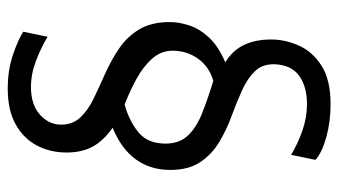

<svg xmlns="http://www.w3.org/2000/svg" viewBox="-209 -581 874 496"><g transform="rotate(-90 228.0 -333.0)"><path d="M206 84Q162 84 122 73Q82 62 63 45L76 -18Q104 -1 138 11Q172 23 207 23Q252 23 280 3Q308 -17 310 -60Q311 -92 292 -111.5Q273 -131 242 -145Q211 -159 175.5 -172Q140 -185 108.5 -204Q77 -223 57 -253Q37 -283 37 -330Q37 -382 64.5 -419.5Q92 -457 146 -479Q112 -503 97 -531Q82 -559 82 -598Q82 -641 100.5 -675.5Q119 -710 155.5 -730Q192 -750 247 -750Q294 -750 333 -737Q372 -724 394 -710L381 -647Q353 -664 319 -677Q285 -690 251 -690Q206 -690 180 -667Q154 -644 154 -612Q154 -582 173 -562Q192 -542 222.5 -527.5Q253 -513 286.5 -498Q320 -483 350.5 -462.5Q381 -442 400 -410.5Q419 -379 419 -331Q419 -308 410.5 -281.5Q402 -255 379.5 -230.5Q357 -206 315 -188Q346 -169 360 -139.5Q374 -110 374 -69Q374 -34 358.5 1.5Q343 37 306.5 60.5Q270 84 206 84ZM267 -219Q303 -229 324 -258Q345 -287 345 -324Q345 -354 324.5 -377Q304 -400 272 -417.5Q240 -435 206 -448Q165 -437 135 -413Q105 -389 105 -342Q105 -307 125.5 -285Q146 -263 182 -248.5Q218 -234 267 -219Z"/></g></svg>

Font: Cabin VF Beta
Style: Regular
Weight: 400
Designer: Pablo Impallari
Foundry: Pablo Impallari. http://www.impallari.com Igino Marini. http://www.ikern.com
Version: Version 2.200